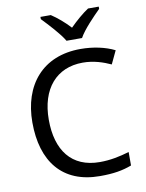

<svg xmlns="http://www.w3.org/2000/svg" viewBox="-101 -1015 834 1096"><g transform="rotate(-10 316.0 -467.0)"><path d="M334 -784H424C448 -829 511 -893 549 -931V-944H487C452 -921 414 -888 378 -852C345 -888 306 -921 271 -944H211V-931C247 -893 308 -829 334 -784ZM403 -645C467 -645 521 -626 565 -606L601 -682C547 -709 477 -724 404 -724C183 -724 61 -574 61 -358C61 -133 170 10 389 10C468 10 520 1 573 -19V-97C519 -81 464 -69 402 -69C238 -69 156 -180 156 -357C156 -536 250 -645 403 -645Z"/></g></svg>

Font: Noto Sans Kayah Li
Style: Regular
Weight: 400
Designer: Monotype Design Team, Sérgio Martins
Foundry: Monotype Imaging Inc.
Version: Version 2.002